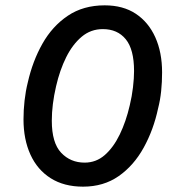

<svg xmlns="http://www.w3.org/2000/svg" viewBox="-20 -690 658 719"><path d="M291 9Q220 9 170 -22.5Q120 -54 94 -111Q68 -168 68 -243Q68 -278 72 -313.5Q76 -349 84 -381Q102 -461 139 -526.5Q176 -592 234 -631Q292 -670 372 -670Q441 -670 488.5 -638.5Q536 -607 561.5 -550.5Q587 -494 587 -419Q587 -383 583.5 -349Q580 -315 572 -284Q555 -204 518 -137Q481 -70 424.5 -30.5Q368 9 291 9ZM297 -81Q340 -81 372.5 -109.5Q405 -138 428.5 -186.5Q452 -235 466 -296Q474 -329 478 -363Q482 -397 482 -424Q482 -505 451 -543Q420 -581 365 -581Q320 -581 286 -552.5Q252 -524 228 -476Q204 -428 190 -367Q174 -298 174 -238Q174 -155 209 -118Q244 -81 297 -81Z"/></svg>

Font: Kantumruy Pro Medium
Style: Italic
Weight: 500
Italic angle: -13°
Designer: Sovichet Tep
Foundry: Sovichet Tep
Version: Version 1.002